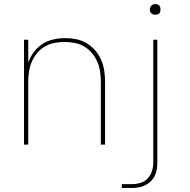

<svg xmlns="http://www.w3.org/2000/svg" viewBox="-20 -717 940 952"><path d="M99 0V-520H120V-407Q130 -435 148 -459Q166 -483 190.5 -499Q215 -515 244.5 -521.5Q274 -528 303 -528Q331 -528 358.5 -522.5Q386 -517 410 -502.5Q434 -488 452.5 -466.5Q471 -445 482 -419Q493 -393 497 -365.5Q501 -338 501 -310V0H480V-310Q480 -335 476.5 -360.5Q473 -386 463 -409.5Q453 -433 436.5 -453Q420 -473 398 -486Q376 -499 350.5 -504Q325 -509 300 -509Q275 -509 249.5 -504Q224 -499 202 -486Q180 -473 163.5 -453Q147 -433 137 -409.5Q127 -386 123.5 -360.5Q120 -335 120 -310V0ZM584 215V196H634Q656 196 677 189.5Q698 183 712.5 167.5Q727 152 733.5 131Q740 110 740 89V-520H760V89Q760 106 757.5 122.5Q755 139 747.5 154.5Q740 170 727.5 182Q715 194 700 201.5Q685 209 668 212Q651 215 634 215ZM750 -644Q745 -644 739.5 -645.5Q734 -647 730.5 -650.5Q727 -654 725 -659.5Q723 -665 723 -670Q723 -675 725 -680.5Q727 -686 730.5 -689.5Q734 -693 739.5 -695Q745 -697 750 -697Q755 -697 760.5 -695Q766 -693 769.5 -689.5Q773 -686 774.5 -680.5Q776 -675 776 -670Q776 -665 774.5 -659.5Q773 -654 769.5 -650.5Q766 -647 760.5 -645.5Q755 -644 750 -644Z"/></svg>

Font: Iosevka Aile Thin
Style: Regular
Weight: 100
Designer: Belleve Invis
Foundry: Belleve Invis
Version: Version 31.1.0; ttfautohint (v1.8.4)